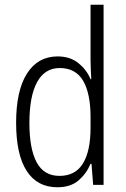

<svg xmlns="http://www.w3.org/2000/svg" viewBox="-20 -780 530 810"><path d="M222 10Q137 10 92.5 -59Q48 -128 48 -262Q48 -398 94 -470Q140 -542 223 -542Q276 -542 311 -513.5Q346 -485 362 -446H365Q364 -468 363 -488.5Q362 -509 362 -527V-760H417V0H373L366 -89H362Q345 -48 311.5 -19Q278 10 222 10ZM231 -38Q298 -38 330 -90.5Q362 -143 362 -240V-286Q362 -386 330.5 -439.5Q299 -493 232 -493Q169 -493 136.5 -433.5Q104 -374 104 -261Q104 -153 134.5 -95.5Q165 -38 231 -38Z"/></svg>

Font: Noto Sans Tamil Condensed Light
Style: Regular
Weight: 300
Width: 3
Designer: Jelle Bosma - Monotype Design Team
Foundry: Monotype Imaging Inc.
Version: Version 2.004; ttfautohint (v1.8.4.7-5d5b)